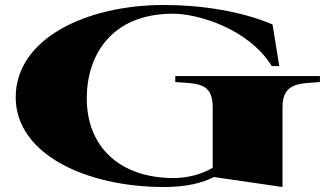

<svg xmlns="http://www.w3.org/2000/svg" viewBox="-20 -735 1327 770"><path d="M683 -430V-406C769 -399 833 -406 833 -306V-62C787 -35 731 -21 676 -21C467 -21 328 -140 328 -341C328 -509 423 -680 674 -680C773 -680 976 -621 1070 -470H1100L1073 -637C948 -690 788 -715 638 -715C322 -715 43 -578 43 -345C43 -117 325 15 638 15C730 15 792 -2 838 -25L1113 15V-306C1113 -408 1189 -399 1263 -406V-430Z"/></svg>

Font: Sprat Extended Black
Style: Regular
Weight: 900
Width: 9
Designer: Ethan Nakache
Foundry: Collletttivo
Version: Version 2.000;Glyphs 3.2 (3217)